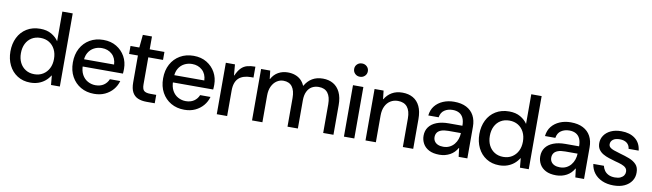

<svg xmlns="http://www.w3.org/2000/svg" viewBox="-40 -1262 6193 1823"><g transform="rotate(10 3056.5 -351.0)"><path d="M267 12Q196 12 142.5 -22Q89 -56 60 -115Q31 -174 31 -248Q31 -322 60 -381Q89 -440 144 -474Q199 -508 274 -508Q338 -508 382.5 -482Q427 -456 451 -419V-705H551V0H466L458 -89H455Q435 -57 407 -34.5Q379 -12 344 0Q309 12 267 12ZM291 -73Q339 -73 375 -95.5Q411 -118 431 -157Q451 -196 451 -248Q451 -300 431 -339.5Q411 -379 375 -401Q339 -423 291 -423Q243 -423 207 -401Q171 -379 151.5 -339.5Q132 -300 132 -248Q132 -196 151.5 -157Q171 -118 207 -95.5Q243 -73 291 -73Z M882 12Q809 12 753 -20.5Q697 -53 665 -111Q633 -169 633 -247Q633 -325 664.5 -383.5Q696 -442 752.5 -475Q809 -508 883 -508Q956 -508 1009.5 -475.5Q1063 -443 1092.5 -390Q1122 -337 1122 -272Q1122 -262 1121.5 -250Q1121 -238 1120 -225H706V-295H1022Q1019 -358 979.5 -393.5Q940 -429 882 -429Q841 -429 806.5 -411Q772 -393 751.5 -357.5Q731 -322 731 -267V-239Q731 -184 751.5 -146.5Q772 -109 807 -90Q842 -71 881 -71Q928 -71 960 -92.5Q992 -114 1007 -151H1107Q1094 -104 1063 -67.5Q1032 -31 986.5 -9.5Q941 12 882 12Z M1386 0Q1338 0 1303 -15Q1268 -30 1249 -65Q1230 -100 1230 -160V-419H1145V-496H1230L1242 -620H1330V-496H1472V-419H1330V-159Q1330 -113 1348 -97Q1366 -81 1410 -81H1466V0Z M1752 12Q1679 12 1623 -20.5Q1567 -53 1535 -111Q1503 -169 1503 -247Q1503 -325 1534.5 -383.5Q1566 -442 1622.5 -475Q1679 -508 1753 -508Q1826 -508 1879.5 -475.5Q1933 -443 1962.5 -390Q1992 -337 1992 -272Q1992 -262 1991.5 -250Q1991 -238 1990 -225H1576V-295H1892Q1889 -358 1849.5 -393.5Q1810 -429 1752 -429Q1711 -429 1676.5 -411Q1642 -393 1621.5 -357.5Q1601 -322 1601 -267V-239Q1601 -184 1621.5 -146.5Q1642 -109 1677 -90Q1712 -71 1751 -71Q1798 -71 1830 -92.5Q1862 -114 1877 -151H1977Q1964 -104 1933 -67.5Q1902 -31 1856.5 -9.5Q1811 12 1752 12Z M2064 0V-496H2152L2161 -391H2164Q2186 -440 2211 -465Q2236 -490 2269 -499Q2302 -508 2347 -508V-403H2320Q2284 -403 2254.5 -393.5Q2225 -384 2205 -365.5Q2185 -347 2174.5 -317Q2164 -287 2164 -246V0Z M2404 0V-496H2492L2501 -417H2504Q2528 -462 2569 -485Q2610 -508 2661 -508Q2699 -508 2730.5 -497Q2762 -486 2785.5 -464.5Q2809 -443 2824 -409H2827Q2854 -457 2897 -482.5Q2940 -508 2999 -508Q3056 -508 3098.5 -483.5Q3141 -459 3165 -409.5Q3189 -360 3189 -286V0H3090V-276Q3090 -348 3061 -385.5Q3032 -423 2974 -423Q2936 -423 2907.5 -406.5Q2879 -390 2862.5 -356Q2846 -322 2846 -271V0H2746V-276Q2746 -348 2717.5 -385.5Q2689 -423 2633 -423Q2599 -423 2569.5 -403.5Q2540 -384 2522 -347Q2504 -310 2504 -257V0Z M3290 0V-496H3390V0ZM3340 -586Q3312 -586 3293 -604.5Q3274 -623 3274 -651Q3274 -677 3292.5 -695.5Q3311 -714 3340 -714Q3368 -714 3387 -695.5Q3406 -677 3406 -650Q3406 -623 3387 -604.5Q3368 -586 3340 -586Z M3498 0V-496H3585L3594 -415H3597Q3622 -458 3664.5 -483Q3707 -508 3766 -508Q3825 -508 3868 -483.5Q3911 -459 3934.5 -410Q3958 -361 3958 -286V0H3858V-276Q3858 -348 3827.5 -385.5Q3797 -423 3737 -423Q3697 -423 3665.5 -403.5Q3634 -384 3616 -347Q3598 -310 3598 -257V0Z M4211 12Q4151 12 4111.5 -8.5Q4072 -29 4052.5 -64Q4033 -99 4033 -140Q4033 -189 4058.5 -224Q4084 -259 4132.5 -278Q4181 -297 4249 -297H4380Q4380 -342 4366.5 -371Q4353 -400 4327 -414.5Q4301 -429 4264 -429Q4218 -429 4184.5 -406.5Q4151 -384 4144 -337H4044Q4050 -392 4080 -429.5Q4110 -467 4158 -487.5Q4206 -508 4264 -508Q4335 -508 4383 -483Q4431 -458 4455.5 -412.5Q4480 -367 4480 -305V0H4396L4386 -83H4383Q4370 -60 4352.5 -42.5Q4335 -25 4313 -13Q4291 -1 4265.5 5.5Q4240 12 4211 12ZM4234 -69Q4268 -69 4294.5 -82Q4321 -95 4339.5 -117.5Q4358 -140 4367.5 -168Q4377 -196 4378 -226H4259Q4215 -226 4188.5 -216Q4162 -206 4150 -188Q4138 -170 4138 -146Q4138 -123 4149.5 -105.5Q4161 -88 4182.5 -78.5Q4204 -69 4234 -69Z M4788 12Q4717 12 4663.5 -22Q4610 -56 4581 -115Q4552 -174 4552 -248Q4552 -322 4581 -381Q4610 -440 4665 -474Q4720 -508 4795 -508Q4859 -508 4903.5 -482Q4948 -456 4972 -419V-705H5072V0H4987L4979 -89H4976Q4956 -57 4928 -34.5Q4900 -12 4865 0Q4830 12 4788 12ZM4812 -73Q4860 -73 4896 -95.5Q4932 -118 4952 -157Q4972 -196 4972 -248Q4972 -300 4952 -339.5Q4932 -379 4896 -401Q4860 -423 4812 -423Q4764 -423 4728 -401Q4692 -379 4672.5 -339.5Q4653 -300 4653 -248Q4653 -196 4672.5 -157Q4692 -118 4728 -95.5Q4764 -73 4812 -73Z M5336 12Q5276 12 5236.5 -8.5Q5197 -29 5177.5 -64Q5158 -99 5158 -140Q5158 -189 5183.5 -224Q5209 -259 5257.5 -278Q5306 -297 5374 -297H5505Q5505 -342 5491.5 -371Q5478 -400 5452 -414.5Q5426 -429 5389 -429Q5343 -429 5309.5 -406.5Q5276 -384 5269 -337H5169Q5175 -392 5205 -429.5Q5235 -467 5283 -487.5Q5331 -508 5389 -508Q5460 -508 5508 -483Q5556 -458 5580.5 -412.5Q5605 -367 5605 -305V0H5521L5511 -83H5508Q5495 -60 5477.5 -42.5Q5460 -25 5438 -13Q5416 -1 5390.5 5.5Q5365 12 5336 12ZM5359 -69Q5393 -69 5419.5 -82Q5446 -95 5464.5 -117.5Q5483 -140 5492.5 -168Q5502 -196 5503 -226H5384Q5340 -226 5313.5 -216Q5287 -206 5275 -188Q5263 -170 5263 -146Q5263 -123 5274.5 -105.5Q5286 -88 5307.5 -78.5Q5329 -69 5359 -69Z M5890 12Q5828 12 5780 -9Q5732 -30 5703 -67.5Q5674 -105 5667 -156H5769Q5774 -133 5788 -112Q5802 -91 5827.5 -78Q5853 -65 5890 -65Q5923 -65 5944 -75Q5965 -85 5975.5 -100.5Q5986 -116 5986 -135Q5986 -159 5972 -173.5Q5958 -188 5931 -198Q5904 -208 5867 -217Q5836 -226 5804.5 -236Q5773 -246 5746.5 -261.5Q5720 -277 5704 -301Q5688 -325 5688 -361Q5688 -402 5711 -435.5Q5734 -469 5776 -488.5Q5818 -508 5876 -508Q5958 -508 6009.5 -468.5Q6061 -429 6069 -355H5972Q5968 -391 5942.5 -410.5Q5917 -430 5875 -430Q5832 -430 5809.5 -412.5Q5787 -395 5787 -368Q5787 -350 5799.5 -338Q5812 -326 5837.5 -317Q5863 -308 5901 -297Q5949 -284 5991 -268Q6033 -252 6059.5 -224Q6086 -196 6086 -147Q6087 -101 6063 -65Q6039 -29 5995 -8.5Q5951 12 5890 12Z"/></g></svg>

Font: DM Sans 9pt 36pt Medium
Style: Regular
Weight: 500
Version: Version 4.004;gftools[0.9.30]